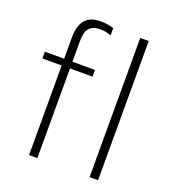

<svg xmlns="http://www.w3.org/2000/svg" viewBox="-133 -834 842 936"><g transform="rotate(20 287.5 -366.0)"><path d="M167 -500V-605C167 -666 186 -695 241 -695C259 -695 280 -692 298 -684V-722C277 -729 257 -732 228 -732C157 -732 124 -691 124 -607V-500H24V-465H124V0H167V-465H284V-500ZM438 0H482V-722H438Z"/></g></svg>

Font: Perun ExtraLight
Style: Regular
Weight: 200
Foundry: Copyright (c) Stefan Peev, Context Ltd, 2016
Version: Version 1.089